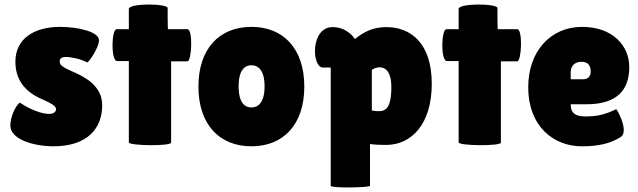

<svg xmlns="http://www.w3.org/2000/svg" viewBox="-20 -627 2780 836"><path d="M66 -180C48 -167 25 -119 25 -80C25 -20 128 10 212 10C362 10 425 -69 425 -169C425 -256 344 -295 292 -317C249 -336 240 -345 240 -360C240 -373 249 -379 267 -379C290 -379 333 -370 360 -355C368 -358 411 -419 411 -452C411 -488 322 -510 241 -510C132 -510 47 -461 47 -358C47 -254 121 -212 172 -191C196 -180 224 -167 224 -152C224 -141 215 -131 194 -131C167 -131 135 -143 110 -155C95 -162 81 -171 66 -180Z M541 -361V-7C541 8 725 10 725 -6V-360H796C815 -360 821 -500 796 -500H711C711 -504 710 -526 710 -549V-592C710 -612 541 -614 541 -588V-500H488C465 -500 462 -361 490 -361Z M844 -250C844 -85 935 10 1075 10C1214 10 1305 -85 1305 -250C1305 -415 1214 -510 1075 -510C935 -510 844 -415 844 -250ZM1019 -251C1019 -325 1048 -343 1075 -343C1101 -343 1132 -325 1132 -251C1132 -177 1101 -159 1075 -159C1048 -159 1019 -177 1019 -251Z M1420 -333V182C1420 193 1591 190 1591 182V0L1607 2C1618 3 1635 4 1662 4C1771 4 1860 -86 1860 -262C1860 -441 1767 -509 1662 -509C1598 -509 1560 -484 1525 -457C1525 -458 1494 -509 1428 -509C1331 -509 1337 -333 1386 -333ZM1684 -249C1684 -137 1649 -138 1599 -146V-323C1628 -342 1684 -346 1684 -249Z M1977 -361V-7C1977 8 2161 10 2161 -6V-360H2232C2251 -360 2257 -500 2232 -500H2147C2147 -504 2146 -526 2146 -549V-592C2146 -612 1977 -614 1977 -588V-500H1924C1901 -500 1898 -361 1926 -361Z M2677 -27C2692 -34 2696 -47 2696 -62C2696 -100 2664 -153 2663 -152C2616 -128 2579 -120 2530 -120C2491 -120 2465 -130 2465 -173H2534C2665 -173 2720 -234 2720 -335C2720 -426 2650 -510 2514 -510C2378 -510 2280 -404 2280 -248C2280 -75 2392 10 2513 10C2589 10 2636 -3 2677 -27ZM2552 -316C2552 -293 2539 -282 2519 -282H2465V-313C2465 -344 2488 -358 2511 -358C2538 -358 2552 -344 2552 -316Z"/></svg>

Font: Lilita 2
Style: Regular
Weight: 400
Designer: Juan Montoreano
Foundry: Juan Montoreano
Version: Version 2.001